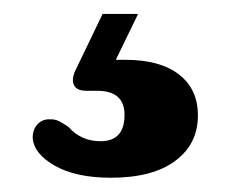

<svg xmlns="http://www.w3.org/2000/svg" viewBox="-20 -28 338 276"><path d="M127.5 -8H178.5L146.5 58Q153 58 160.5 58Q210 58 237.2 79Q264.5 100 264.5 138Q264.5 179 232 203.2Q199.5 227.5 139.5 227.5Q89 227.5 58.8 210.2Q28.5 193 27 170Q27 158 33.8 150.8Q40.5 143.5 50.5 143.5Q59 143 65.5 146.5Q72 150 78.5 154.5Q96.5 175 124.5 175Q159 175 159 137Q159 102.5 119.5 102.5H104Q90 102.5 86.2 94Q82.5 85.5 88.5 73Z"/></svg>

Font: Fraunces 9pt Soft
Style: Bold
Weight: 700
Version: Version 1.000;[b76b70a41]